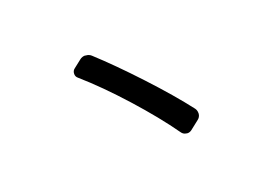

<svg xmlns="http://www.w3.org/2000/svg" viewBox="-76 -762 1152 836"><g transform="rotate(-20 500.0 -344.5)"><path d="M304.7 -500Q294.9 -507.8 294.9 -520.5Q294.9 -535.2 305.7 -543L341.8 -571.3Q352.5 -580.1 367.2 -580.1Q368.2 -580.1 368.2 -579.1Q383.8 -579.1 394.5 -569.3Q475.6 -495.1 574.7 -388.7Q673.8 -282.2 738.3 -198.2Q745.1 -188.5 745.1 -176.8Q745.1 -174.8 745.1 -171.9Q743.2 -157.2 731.4 -148.4L690.4 -116.2Q681.6 -109.4 670.9 -109.4Q668 -109.4 665 -110.4Q651.4 -112.3 643.6 -124Q580.1 -213.9 485.4 -319.3Q390.6 -424.8 304.7 -500Z"/></g></svg>

Font: Gen Jyuu Gothic L Monospace Medium
Style: Regular
Weight: 500
Designer: [Source Han Sans]
Ryoko NISHIZUKA  (kana & ideographs); Paul D. Hunt (Latin, Greek & Cyrillic); Wenlong ZHANG  (bopomofo
Version: Version 1.002.20150607